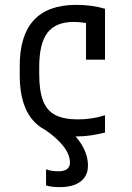

<svg xmlns="http://www.w3.org/2000/svg" viewBox="-20 -550 540 788"><path d="M226 218Q210 218 196 216.5Q182 215 169 211V145Q180 149 193 151Q206 153 220 153Q234 153 244.5 149.5Q255 146 261 138Q267 130 267 117Q267 85 240.5 50.5Q214 16 164 -18L234 -39Q286 -3 313.5 41Q341 85 341 130Q341 158 327.5 177.5Q314 197 288.5 207.5Q263 218 226 218ZM292 10Q61 10 61 -240V-280Q61 -530 293 -530Q358 -530 411 -514V-305H333V-502L371 -445Q349 -453 327 -456.5Q305 -460 283 -460Q209 -460 175 -416Q141 -372 141 -275V-245Q141 -178 156.5 -137Q172 -96 207 -78Q242 -60 300 -60Q328 -60 355 -64Q382 -68 411 -77V-6Q384 1 354 5.5Q324 10 292 10Z"/></svg>

Font: M PLUS 1 Code
Style: Regular
Weight: 400
Designer: Coji Morishita
Foundry: UNDERFOREST DESIGN
Version: Version 1.005